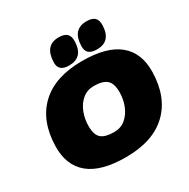

<svg xmlns="http://www.w3.org/2000/svg" viewBox="-202 -1112 1285 1305"><g transform="rotate(-30 440.5 -459.5)"><path d="M419 8Q225 8 131 -69.5Q37 -147 40 -295Q44 -492 158.5 -600Q273 -708 485 -708Q678 -708 772 -630.5Q866 -553 863 -405Q859 -209 745 -100.5Q631 8 419 8ZM435 -180Q487 -180 524 -211Q561 -242 581 -292Q601 -342 601 -399Q601 -467 569.5 -494Q538 -521 469 -521Q417 -521 379.5 -489.5Q342 -458 322.5 -408Q303 -358 303 -301Q303 -233 334 -206.5Q365 -180 435 -180ZM615 -725Q572 -725 551 -743.5Q530 -762 533 -804Q538 -927 647 -927Q690 -927 710 -908Q730 -889 728 -846Q723 -725 615 -725ZM395 -725Q310 -725 315 -800Q320 -927 428 -927Q471 -927 491.5 -908Q512 -889 510 -846Q507 -783 478 -754Q449 -725 395 -725Z"/></g></svg>

Font: Georama Extended Black
Style: Italic
Weight: 900
Width: 7
Italic angle: -9°
Designer: Jean-Baptiste Levee
Foundry: Production Type
Version: Version 1.000